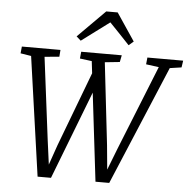

<svg xmlns="http://www.w3.org/2000/svg" viewBox="-63 -1053 1112 1120"><g transform="rotate(5 493.0 -492.5)"><path d="M198.5 5 99.5 -693 37 -703 41 -743H267L264 -703L178 -695L238.5 -214L262.5 -34.5L245.5 -36L298 -187L463.5 -625L478 -516L277 5ZM537.5 5 454.5 -694 384.5 -703 388.5 -743H626L618 -703L531 -694L586 -214L603 -34.5L586 -36.5L648.5 -197.5L847 -693L772 -703L776 -743H985.5L979.5 -703L911.5 -693L618 5ZM354 -830 513.5 -990H580.5L688.5 -829L660.5 -805Q631.5 -836 602 -867Q572.5 -898 543 -928.5Q502 -898 461.5 -867.8Q421 -837.5 380 -807Z"/></g></svg>

Font: Merriweather Light
Style: Italic
Weight: 300
Italic angle: -7.8°
Designer: Eben Sorkin
Foundry: Eben Sorkin
Version: Version 2.101